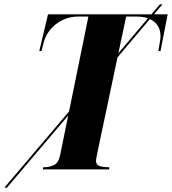

<svg xmlns="http://www.w3.org/2000/svg" viewBox="-97 -780 792 884"><path d="M100 0 102 -10H106Q130 -10 151.5 -20Q173 -30 180 -67L217 -248L-65 84H-77L221 -267L310 -704H265Q223 -704 189.5 -687Q156 -670 134 -643Q112 -616 104 -584L94 -545H84L124 -714H600L639 -760H651L612 -714H675L642 -545H632Q635 -562 638.5 -582.5Q642 -603 642 -612Q642 -670 593 -692L444 -516L352 -80Q349 -64 347 -54.5Q345 -45 345 -40Q345 -21 362 -15.5Q379 -10 404 -10H407L405 0ZM484 -704 448 -535 584 -696Q560 -704 526 -704Z"/></svg>

Font: Noto Serif Display ExtraCondensed Black
Style: Italic
Weight: 900
Width: 2
Italic angle: -12°
Designer: Monotype Design Team
Foundry: Monotype Imaging Inc.
Version: Version 2.009